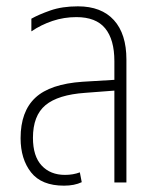

<svg xmlns="http://www.w3.org/2000/svg" viewBox="-20 -576 490 606"><path d="M182 10Q111 10 78 -32Q45 -74 45 -140Q45 -224 91.5 -267.5Q138 -311 241 -318L341 -324V-383Q341 -451 312 -486.5Q283 -522 221 -522Q182 -522 146 -510Q110 -498 79 -477V-517Q102 -530 139 -543Q176 -556 226 -556Q300 -556 339.5 -512.5Q379 -469 379 -388V0H341V-290L249 -283Q163 -277 123.5 -244Q84 -211 84 -141Q84 -83 111.5 -53.5Q139 -24 185 -24Q211 -24 232 -32L238 -1Q215 10 182 10Z"/></svg>

Font: Noto Sans Thai Cond ExtLt
Style: Regular
Weight: 200
Width: 3
Designer: Monotype Design Team
Foundry: Monotype Imaging Inc.
Version: Version 2.002; ttfautohint (v1.8.4.7-5d5b)